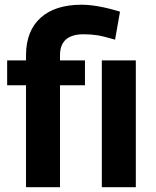

<svg xmlns="http://www.w3.org/2000/svg" viewBox="-20 -780 648 800"><path d="M88.4 0V-424.8H9.8V-528.3H88.4V-552.7Q89.4 -652.3 149.7 -706.3Q210 -760.3 319.8 -760.3Q385.7 -760.3 480 -731.4L459.5 -614.7Q411.6 -628.9 385.3 -633.1Q358.9 -637.2 328.6 -637.2Q230 -637.2 230 -549.8V-528.3H334V-424.8H230V0ZM545.9 0H404.3V-528.3H545.9Z"/></svg>

Font: RobotoInd
Style: Bold
Weight: 700
Designer: Google
Version: Version 2.001150; 2014